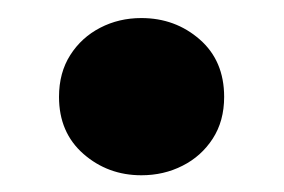

<svg xmlns="http://www.w3.org/2000/svg" viewBox="-20 -184 322 218"><path d="M140.5 15Q102.5 15 74.8 -9.2Q47 -33.5 47 -74Q47 -101.5 59.8 -121.5Q72.5 -141.5 93.8 -152.5Q115 -163.5 140.5 -163.5Q179 -163.5 206.8 -139.2Q234.5 -115 234.5 -74Q234.5 -46.5 221.5 -26.5Q208.5 -6.5 187.2 4.2Q166 15 140.5 15Z"/></svg>

Font: Geologica Roman SemiBold
Style: Regular
Weight: 600
Designer: Sindre Bremnes, Frode Helland
Foundry: Monokrom Skriftforlag AS
Version: Version 1.010;gftools[0.9.28]